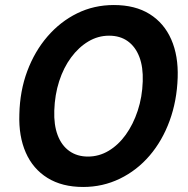

<svg xmlns="http://www.w3.org/2000/svg" viewBox="-20 -732 749 764"><path d="M311 12Q227 12 169 -24Q111 -60 82.5 -125Q54 -190 57 -277Q59 -370 88.5 -449Q118 -528 169 -587Q220 -646 287 -679Q354 -712 433 -712Q518 -712 575.5 -676Q633 -640 661.5 -575Q690 -510 687 -423Q684 -331 655 -251.5Q626 -172 575.5 -113Q525 -54 457 -21Q389 12 311 12ZM330 -109Q374 -109 412.5 -132Q451 -155 480.5 -196Q510 -237 528 -291.5Q546 -346 548 -408Q550 -465 534.5 -505.5Q519 -546 488.5 -568Q458 -590 414 -590Q370 -590 331.5 -567Q293 -544 263 -503.5Q233 -463 215.5 -409Q198 -355 196 -292Q194 -235 209.5 -194Q225 -153 256 -131Q287 -109 330 -109Z"/></svg>

Font: DM Sans 17pt
Style: Bold Italic
Weight: 700
Italic angle: -10°
Version: Version 4.004;gftools[0.9.30]